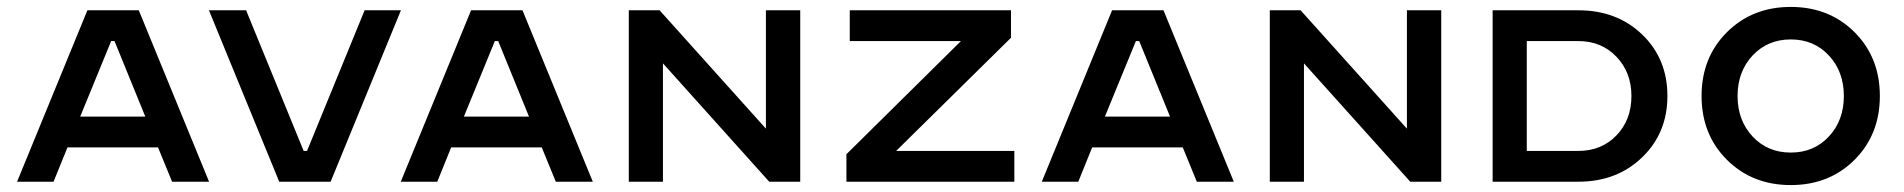

<svg xmlns="http://www.w3.org/2000/svg" viewBox="-20 -530 5553 560"><path d="M136.2 0H29.8L234.9 -500H384.8L589.8 0H481.9L440.9 -100.1H176.8ZM304.2 -410.2 213.9 -189.9H403.8L314 -410.2Z M589.4 -500H697.8L865.7 -89.8H875.5L1043.5 -500H1149.4L944.3 0H794.4Z M1255.4 0H1148.9L1354 -500H1503.9L1709 0H1601.1L1560.1 -100.1H1295.9ZM1423.3 -410.2 1333 -189.9H1522.9L1433.1 -410.2Z M1814 0V-500H1903.8L2213.9 -154.8V-500H2314V0H2223.6L1913.6 -345.2V0Z M2448.7 0V-80.1L2782.7 -410.2H2458.5V-500H2928.7V-419.9L2593.8 -89.8H2938.5V0Z M3125 0H3018.6L3223.6 -500H3373.5L3578.6 0H3470.7L3429.7 -100.1H3165.5ZM3293 -410.2 3202.6 -189.9H3392.6L3302.7 -410.2Z M3683.6 0V-500H3773.4L4083.5 -154.8V-500H4183.6V0H4093.3L3783.2 -345.2V0Z M4333.5 -500H4583.5Q4696.3 -500 4769.8 -429.2Q4843.3 -358.4 4843.3 -250Q4843.3 -142.1 4769.5 -71Q4695.8 0 4583.5 0H4333.5ZM4433.1 -410.2V-89.8H4583.5Q4650.9 -89.8 4694.6 -135Q4738.3 -180.2 4738.3 -250Q4738.3 -318.8 4694.6 -364.5Q4650.9 -410.2 4583.5 -410.2Z M5016.8 -64Q4942.9 -137.7 4942.9 -250Q4942.9 -362.3 5016.8 -436Q5090.8 -509.8 5203.1 -509.8Q5315.4 -509.8 5389.2 -436Q5462.9 -362.3 5462.9 -250Q5462.9 -137.7 5389.2 -64Q5315.4 9.8 5203.1 9.8Q5090.8 9.8 5016.8 -64ZM5091.8 -368.2Q5047.9 -321.3 5047.9 -250Q5047.9 -178.7 5091.8 -131.8Q5135.7 -85 5203.1 -85Q5270.5 -85 5314.2 -131.8Q5357.9 -178.7 5357.9 -250Q5357.9 -321.3 5314.2 -368.2Q5270.5 -415 5203.1 -415Q5135.7 -415 5091.8 -368.2Z"/></svg>

Font: Optician Sans
Style: Regular
Weight: 400
Designer: Fábio Duarte Martins, Simen Schikulski
Version: Version 1.002